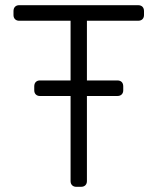

<svg xmlns="http://www.w3.org/2000/svg" viewBox="-20 -720 607 740"><path d="M274 0Q264 0 258 -6Q252 -12 252 -22V-350H134Q124 -350 118 -356Q112 -362 112 -372V-387Q112 -398 118 -404Q124 -410 134 -410H252V-640H54Q44 -640 38 -646Q32 -652 32 -662V-677Q32 -688 38 -694Q44 -700 54 -700H512Q523 -700 529 -694Q535 -688 535 -677V-662Q535 -652 529 -646Q523 -640 512 -640H315V-410H432Q443 -410 449 -404Q455 -398 455 -387V-372Q455 -362 449 -356Q443 -350 432 -350H315V-22Q315 -12 309 -6Q303 0 292 0Z"/></svg>

Font: Rubik Light
Style: Regular
Weight: 300
Designer: Hubert and Fischer
Foundry: Hubert and Fischer
Version: Version 2.300;gftools[0.9.30]